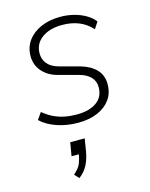

<svg xmlns="http://www.w3.org/2000/svg" viewBox="-114 -565 702 897"><g transform="rotate(-15 237.5 -116.5)"><path d="M220 8Q164 8 116.5 -8.5Q69 -25 40 -53L63 -86Q87 -66 112 -54Q137 -42 164.5 -36.5Q192 -31 223 -31Q283 -31 318.5 -56Q354 -81 354 -128Q354 -158 334.5 -178Q315 -198 280 -207L183 -233Q138 -245 111 -276Q84 -307 84 -350Q84 -392 107 -424Q130 -456 171 -474Q212 -492 265 -492Q299 -492 330.5 -484Q362 -476 387.5 -461Q413 -446 428 -426L407 -394Q380 -424 344.5 -438.5Q309 -453 264 -453Q203 -453 165.5 -425.5Q128 -398 128 -351Q128 -322 145.5 -301Q163 -280 199 -270L296 -244Q343 -231 370.5 -203Q398 -175 398 -131Q398 -88 375.5 -57Q353 -26 313 -9Q273 8 220 8ZM157 259 137 237Q164 214 172 193Q180 172 185 144L198 151H148L159 86H229L219 147Q213 183 198.5 211Q184 239 157 259Z"/></g></svg>

Font: Nunito Sans 12pt ExtraLight 12pt ExtraLight
Style: Italic
Weight: 250
Italic angle: -9°
Version: Version 3.101;gftools[0.9.27]